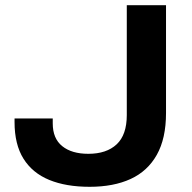

<svg xmlns="http://www.w3.org/2000/svg" viewBox="-20 -707 739 739"><path d="M325 12Q234 12 169.5 -14.5Q105 -41 70.5 -96Q36 -151 36 -237V-251H183V-232Q183 -174 219.5 -144.5Q256 -115 320 -115Q390 -115 429 -151.5Q468 -188 468 -264V-687H619V-272Q619 -174 583.5 -111Q548 -48 482.5 -18Q417 12 325 12Z"/></svg>

Font: Archivo SemiBold Expanded SemiBold
Style: Regular
Weight: 600
Width: 7
Version: Version 2.001